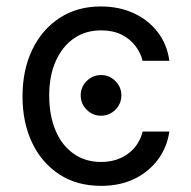

<svg xmlns="http://www.w3.org/2000/svg" viewBox="-20 -573 602 604"><path d="M297.9 -209Q271.5 -209 252.7 -227.8Q233.9 -246.6 233.9 -272.9Q233.9 -299.3 252.7 -318.1Q271.5 -336.9 297.9 -336.9Q324.2 -336.9 343 -318.1Q361.8 -299.3 361.8 -272.9Q361.8 -246.6 343 -227.8Q324.2 -209 297.9 -209ZM297.9 11.7Q221.7 11.7 166.3 -24.7Q110.8 -61 80.8 -124.5Q50.8 -188 50.8 -269.5Q50.8 -353 81.5 -416.7Q112.3 -480.5 167.7 -516.6Q223.1 -552.7 296.9 -552.7Q354.5 -552.7 400.6 -531.5Q446.8 -510.3 476.3 -471.7Q505.9 -433.1 512.7 -381.8H428.7Q422.4 -406.7 405.8 -428.7Q389.2 -450.7 362.1 -464.1Q335 -477.5 297.9 -477.5Q249 -477.5 212.4 -452.1Q175.8 -426.8 155.3 -380.6Q134.8 -334.5 134.8 -272.5Q134.8 -209.5 154.8 -162.4Q174.8 -115.2 211.7 -89.4Q248.5 -63.5 297.9 -63.5Q347.2 -63.5 382.3 -89.1Q417.5 -114.7 428.7 -159.2H512.7Q505.9 -110.8 477.8 -72.3Q449.7 -33.7 404.1 -11Q358.4 11.7 297.9 11.7Z"/></svg>

Font: Inter
Style: Regular
Weight: 400
Designer: Rasmus Andersson
Foundry: rsms
Version: Version 4.000;git-8c9346024